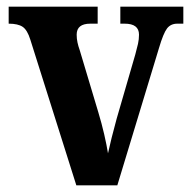

<svg xmlns="http://www.w3.org/2000/svg" viewBox="-20 -556 570 576"><path d="M71 -437Q62 -466 48 -475.5Q34 -485 6 -485V-536H273V-485H251Q210 -485 210 -452Q210 -440 212.5 -428.5Q215 -417 219 -406L275 -219Q285 -186 292.5 -153.5Q300 -121 304 -96Q308 -115 315 -143Q322 -171 330 -200L386 -393Q391 -411 394 -424.5Q397 -438 397 -452Q397 -485 354 -485H341V-536H530V-485H512Q492 -485 481 -470.5Q470 -456 457 -412L332 0H209Z"/></svg>

Font: Noto Serif Lao Condensed
Style: Bold
Weight: 700
Width: 3
Designer: Monotype Design Team
Foundry: Monotype Imaging Inc.
Version: Version 2.003; ttfautohint (v1.8.4.7-5d5b)